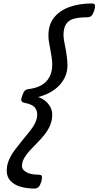

<svg xmlns="http://www.w3.org/2000/svg" viewBox="-20 -1015 570 1110"><path d="M510 -995Q529 -995 529.5 -983Q530 -971 525 -955Q518 -933 509 -924Q500 -915 485 -915Q441 -915 410 -907.5Q379 -900 363 -877Q347 -854 347 -811Q348 -796 350 -781.5Q352 -767 355.5 -752.5Q359 -738 361.5 -721.5Q364 -705 366.5 -685.5Q369 -666 370 -641Q371 -598 351.5 -561Q332 -524 294.5 -496.5Q257 -469 201 -454Q227 -445 245 -429Q263 -413 272.5 -393Q282 -373 282 -353Q282 -319 269.5 -290Q257 -261 237 -236Q217 -211 194.5 -188.5Q172 -166 152 -144.5Q132 -123 119.5 -100.5Q107 -78 107 -54Q107 -34 132.5 -19.5Q158 -5 204 -5Q221 -5 222.5 5.5Q224 16 219 35Q212 57 203 66Q194 75 179 75Q134 75 97.5 64Q61 53 40 30Q19 7 19 -28Q19 -60 31.5 -89.5Q44 -119 64.5 -146.5Q85 -174 107 -201Q129 -228 149.5 -253Q170 -278 182.5 -303Q195 -328 195 -353Q195 -372 186.5 -386Q178 -400 162.5 -408Q147 -416 124 -420Q106 -424 103.5 -432.5Q101 -441 108 -460Q116 -483 123 -490.5Q130 -498 146 -500Q188 -505 218.5 -522Q249 -539 265.5 -569Q282 -599 282 -641Q282 -664 279 -681.5Q276 -699 273.5 -714.5Q271 -730 268 -745Q265 -760 262.5 -776Q260 -792 260 -811Q260 -873 293 -914Q326 -955 383 -975Q440 -995 510 -995Z"/></svg>

Font: Playwrite DE LA
Style: Regular
Weight: 400
Designer: Veronika Burian, José Scaglione
Foundry: TypeTogether
Version: Version 1.002